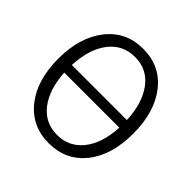

<svg xmlns="http://www.w3.org/2000/svg" viewBox="-195 -916 1101 1101"><g transform="rotate(45 355.0 -365.5)"><path d="M50.8 -365.2Q50.8 -537.1 133.8 -643.1Q216.8 -749 355.5 -749Q495.1 -749 577.1 -643.6Q659.2 -538.1 659.2 -364.3Q659.2 -188.5 576.2 -85.4Q493.2 17.6 355.5 17.6Q216.8 17.6 133.8 -86.4Q50.8 -190.4 50.8 -365.2ZM578.1 -332H131.8Q139.6 -201.2 198.7 -125.5Q257.8 -49.8 355.5 -49.8Q451.2 -49.8 511.2 -124.5Q571.3 -199.2 578.1 -332ZM131.8 -393.6H578.1Q572.3 -525.4 513.7 -604Q455.1 -682.6 355.5 -682.6Q256.8 -682.6 197.3 -605Q137.7 -527.3 131.8 -393.6Z"/></g></svg>

Font: Gothic A1
Style: Regular
Weight: 400
Designer: HanYang I&C Co.,Ltd.
Foundry: HanYang I&C Co.,Ltd.
Version: Version 2.50